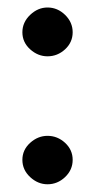

<svg xmlns="http://www.w3.org/2000/svg" viewBox="-20 -470 251 507"><path d="M171.9 -47.9Q171.9 -74.2 151.9 -92.8Q131.8 -111.3 105.5 -111.3Q80.1 -111.3 59.6 -92.8Q39.1 -74.2 39.1 -47.9Q39.1 -21.5 59.6 -2.4Q80.1 16.6 105.5 16.6Q131.8 16.6 151.9 -2.4Q171.9 -21.5 171.9 -47.9ZM171.9 -384.8Q171.9 -411.1 151.9 -430.7Q131.8 -450.2 105.5 -450.2Q80.1 -450.2 59.6 -430.7Q39.1 -411.1 39.1 -384.8Q39.1 -358.4 59.6 -339.8Q80.1 -321.3 105.5 -321.3Q131.8 -321.3 151.9 -339.8Q171.9 -358.4 171.9 -384.8Z"/></svg>

Font: Namkio Khamti Book
Style: Regular
Weight: 500
Designer: Debbi Hosken
Foundry: SIL International
Version: Version 3.917